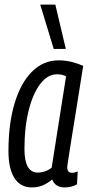

<svg xmlns="http://www.w3.org/2000/svg" viewBox="-20 -810 391 840"><path d="M263 10Q222 10 208 -25Q190 -9 168 0.5Q146 10 119 10Q70 10 43.5 -30.5Q17 -71 17 -149Q17 -269 44 -358.5Q71 -448 120.5 -497Q170 -546 236 -546Q266 -546 294 -539Q322 -532 344 -522Q325 -403 312.5 -324Q300 -245 292 -197Q284 -149 280.5 -124Q277 -99 275.5 -90Q274 -81 274 -79Q274 -54 295 -54Q306 -54 320 -60L317 -4Q294 10 263 10ZM206 -76 269 -476Q253 -485 229 -485Q189 -485 157 -444Q125 -403 106 -329Q87 -255 87 -158Q87 -55 145 -55Q178 -55 206 -76ZM215 -596 156 -790H222L268 -596Z"/></svg>

Font: Georama Condensed
Style: Italic
Weight: 400
Width: 3
Italic angle: -9°
Designer: Jean-Baptiste Levee
Foundry: Production Type
Version: Version 1.000